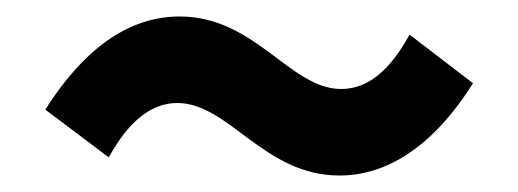

<svg xmlns="http://www.w3.org/2000/svg" viewBox="-20 -491 629 233"><path d="M392 -278C446 -278 503 -309 554 -390L477 -449C453 -405 426 -383 394 -383C332 -383 290 -471 198 -471C143 -471 87 -440 35 -358L112 -300C136 -344 164 -366 195 -366C258 -366 300 -278 392 -278Z"/></svg>

Font: DAIFUKU Sans JP
Style: Bold
Weight: 700
Designer: Original font ‘Source Han Sans JP’ : Ryoko NISHIZUKA  (kana, bopomofo & ideographs); Paul D. Hunt (Latin, Greek & Cyrill
Foundry: Daifuku
Version: Version 1.001